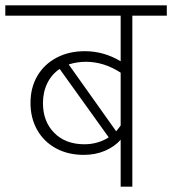

<svg xmlns="http://www.w3.org/2000/svg" viewBox="-40 -704 649 724"><path d="M589 -645H459V0H415V-177Q392 -151 356 -135.5Q320 -120 276 -120Q216 -120 170.5 -145Q125 -170 100 -214.5Q75 -259 75 -316Q75 -374 101 -418Q127 -462 173.5 -486.5Q220 -511 280 -511Q351 -511 415 -473V-645H-20V-684H589ZM415 -231V-430Q352 -471 284 -471Q251 -471 219 -461L398 -209Q410 -223 415 -231ZM278 -160Q329 -160 370 -186L185 -444Q155 -424 138.5 -390.5Q122 -357 122 -315Q122 -246 164.5 -203Q207 -160 278 -160Z"/></svg>

Font: FiraGO ExtraLight
Style: Regular
Weight: 200
Designer: bBox Type
Foundry: bBox Type GmbH
Version: Version 1.001